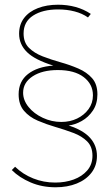

<svg xmlns="http://www.w3.org/2000/svg" viewBox="-20 -714 471 814"><path d="M353 -640Q329 -657 296.5 -665.5Q264 -674 226 -674Q161 -674 120.5 -648Q80 -622 80 -572Q80 -534 102.5 -511.5Q125 -489 161 -475Q197 -461 236.5 -450Q276 -439 312 -423.5Q348 -408 370.5 -382.5Q393 -357 393 -314Q393 -274 374 -245.5Q355 -217 326.5 -201Q298 -185 271 -182Q333 -162 362 -129.5Q391 -97 391 -53Q391 -12 368 18Q345 48 305.5 64Q266 80 216 80Q158 80 110 59.5Q62 39 30 7L44 -7Q77 25 121 42.5Q165 60 214 60Q257 60 292.5 47Q328 34 350 8.5Q372 -17 372 -54Q372 -92 349.5 -114.5Q327 -137 291 -150.5Q255 -164 215.5 -175.5Q176 -187 140 -202.5Q104 -218 81.5 -244.5Q59 -271 59 -314Q59 -369 98.5 -400Q138 -431 206 -436Q128 -460 94.5 -493Q61 -526 61 -571Q61 -610 82 -637.5Q103 -665 140.5 -679.5Q178 -694 226 -694Q265 -694 300 -684.5Q335 -675 365 -655ZM225 -417Q159 -417 118.5 -390.5Q78 -364 78 -321Q78 -289 101 -260.5Q124 -232 161.5 -214.5Q199 -197 240 -197Q277 -197 307 -211.5Q337 -226 355.5 -251.5Q374 -277 374 -310Q374 -357 335 -387Q296 -417 225 -417Z"/></svg>

Font: Alexandria Thin
Style: Regular
Weight: 250
Designer: Mohamed Gaber
Foundry: Kief Type Foundry
Version: Version 5.100